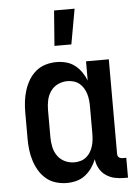

<svg xmlns="http://www.w3.org/2000/svg" viewBox="-54 -798 608 848"><g transform="rotate(-5 250.0 -374.0)"><path d="M206 -600 218 -756H309L281 -600ZM208 8Q184 8 160 1Q136 -6 117 -22Q98 -38 85.5 -59Q73 -80 65.5 -103.5Q58 -127 55 -151.5Q52 -176 52 -200V-320Q52 -344 55 -368.5Q58 -393 65.5 -416.5Q73 -440 85.5 -461Q98 -482 117 -498Q136 -514 160 -521Q184 -528 208 -528Q230 -528 251 -522.5Q272 -517 289 -504Q306 -491 318.5 -473Q331 -455 339 -435V-520H440V-103Q440 -98 441 -93.5Q442 -89 445.5 -86Q449 -83 453.5 -81.5Q458 -80 463 -80H479V8H463Q441 8 420 3.5Q399 -1 381 -13.5Q363 -26 352.5 -45.5Q342 -65 340 -86Q332 -66 319.5 -48Q307 -30 289.5 -16.5Q272 -3 251 2.5Q230 8 208 8ZM249 -80Q263 -80 277 -84Q291 -88 302 -97Q313 -106 320.5 -118.5Q328 -131 332 -144.5Q336 -158 337.5 -172Q339 -186 339 -200V-320Q339 -334 337.5 -348Q336 -362 332 -375.5Q328 -389 320.5 -401.5Q313 -414 302 -423Q291 -432 277 -436Q263 -440 249 -440Q227 -440 207 -430.5Q187 -421 174.5 -403Q162 -385 157.5 -363.5Q153 -342 153 -320V-200Q153 -178 157.5 -156.5Q162 -135 174.5 -117Q187 -99 207 -89.5Q227 -80 249 -80Z"/></g></svg>

Font: Iosevka SS18 Semibold
Style: Regular
Weight: 600
Monospace: yes
Designer: Belleve Invis
Foundry: Belleve Invis
Version: Version 25.1.1; ttfautohint (v1.8.4)